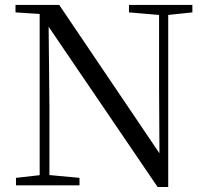

<svg xmlns="http://www.w3.org/2000/svg" viewBox="-20 -748 836 775"><path d="M44.5 0V-30.1L150.3 -42.1H171.8L300.9 -30.1V0ZM140.1 0V-704.6H175.7L179.5 -319.3V0ZM500.6 -698V-728H756.5V-698L651.5 -686.9H630.9ZM616.1 6.7 166.9 -653.8 164.7 -655.5 140.7 -691.6 42.6 -698V-728H219.1L641.4 -102.9L623.8 -96.7L622.1 -395.1V-728H659V6.7Z"/></svg>

Font: Source Han Serif JP VF
Style: Regular
Weight: 250
Designer: Ryoko NISHIZUKA 西塚涼子 (kana & ideographs); Frank Grießhammer (Latin, Greek & Cyrillic); Wenlong ZHANG 张文龙 (bopomofo); San
Foundry: Adobe
Version: Version 2.001;hotconv 1.1.0;makeotfexe 2.6.0